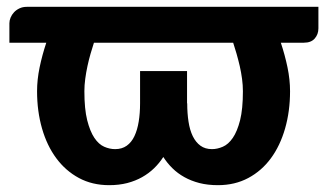

<svg xmlns="http://www.w3.org/2000/svg" viewBox="-20 -534 957 562"><path d="M912 -514V-451Q912 -433.5 901.2 -421.2Q890.5 -409 869.5 -409H802Q814 -373 821.5 -337Q829 -301 829 -267Q829 -208.5 814.5 -158Q800 -107.5 773 -70.8Q746 -34 706.8 -13Q667.5 8 618 8Q588 8 563.8 1.8Q539.5 -4.5 519.8 -15.5Q500 -26.5 484.8 -41.5Q469.5 -56.5 458 -74.5Q446.5 -56.5 431 -41.5Q415.5 -26.5 396 -15.5Q376.5 -4.5 352.5 1.8Q328.5 8 299.5 8Q250 8 211 -13Q172 -34 144.8 -70.8Q117.5 -107.5 103 -158Q88.5 -208.5 88.5 -267Q88.5 -301 96 -337Q103.5 -373 115.5 -409H7.5V-466Q7.5 -474 11 -482.5Q14.5 -491 21 -498Q27.5 -505 37 -509.5Q46.5 -514 58.5 -514ZM527.5 -326V-231.5H528Q528 -202.5 531.8 -178Q535.5 -153.5 544.2 -135.5Q553 -117.5 566.8 -107.5Q580.5 -97.5 600.5 -97.5Q616 -97.5 632.2 -104.5Q648.5 -111.5 661.5 -130.5Q674.5 -149.5 682.8 -182.2Q691 -215 691 -267Q691 -284.5 688.5 -303.2Q686 -322 681.8 -340.5Q677.5 -359 672.5 -376.5Q667.5 -394 662.5 -409H255Q250 -394 245 -376.5Q240 -359 236 -340.5Q232 -322 229.5 -303.2Q227 -284.5 227 -267Q227 -215 235.2 -182.2Q243.5 -149.5 256.2 -130.5Q269 -111.5 285 -104.5Q301 -97.5 317 -97.5Q337 -97.5 351 -107.5Q365 -117.5 373.5 -135.5Q382 -153.5 386 -178Q390 -202.5 390 -231.5V-326Z"/></svg>

Font: Lato Heavy
Style: Regular
Weight: 800
Designer: Lukasz Dziedzic
Foundry: tyPoland Lukasz Dziedzic
Version: Version 2.007; 2014-02-27